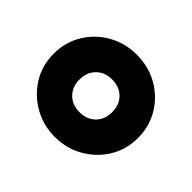

<svg xmlns="http://www.w3.org/2000/svg" viewBox="-100 -834 631 631"><g transform="rotate(45 215.0 -519.0)"><path d="M215 -328Q161 -328 116.5 -353.5Q72 -379 45.5 -422Q19 -465 19 -519Q19 -573 45.5 -616.5Q72 -660 116.5 -685Q161 -710 215 -710Q269 -710 313.5 -685Q358 -660 384.5 -616.5Q411 -573 411 -519Q411 -465 384.5 -422Q358 -379 313.5 -353.5Q269 -328 215 -328ZM215 -443Q249 -443 270 -464Q291 -485 291 -519Q291 -553 270 -574Q249 -595 215 -595Q181 -595 160 -574Q139 -553 139 -519Q139 -485 160 -464Q181 -443 215 -443Z"/></g></svg>

Font: Rubik Black
Style: Regular
Weight: 900
Designer: Hubert and Fischer
Foundry: Hubert and Fischer
Version: Version 2.300;gftools[0.9.30]